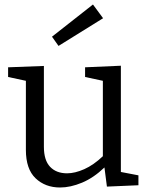

<svg xmlns="http://www.w3.org/2000/svg" viewBox="-20 -824 660 853"><path d="M247 9Q181 9 138 -32Q95 -73 95 -158V-465L16 -482V-525L175 -531V-172Q175 -112 202.5 -83Q230 -54 278 -54Q313 -54 354.5 -72.5Q396 -91 437 -130V-465L358 -482V-525L517 -532V-60L595 -45V-1L455 5L444 -80Q396 -34 344.5 -12.5Q293 9 247 9ZM240 -620 211 -661 393 -804 438 -743Z"/></svg>

Font: Bitter
Style: Regular
Weight: 400
Designer: Sol Matas, and Bitter project Authors
Foundry: Sol Matas
Version: Version 2.001